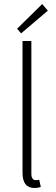

<svg xmlns="http://www.w3.org/2000/svg" viewBox="-20 -923 277 955"><path d="M151 12Q92 12 92 -64V-719H136V-58Q136 -42 142 -34.5Q148 -27 157 -27Q160 -27 163.5 -27Q167 -27 175 -29L183 7Q176 9 169 10.5Q162 12 151 12ZM85 -757 65 -780 190 -903 218 -870Z"/></svg>

Font: Giro Light
Style: Regular
Weight: 300
Designer: Paul D. Hunt
Foundry: Adobe Systems Incorporated
Version: Version 1.000;PS 1.0;hotconv 1.0.88;makeotf.lib2.5.647800